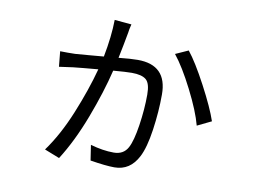

<svg xmlns="http://www.w3.org/2000/svg" viewBox="-73 -719 1146 870"><g transform="rotate(10 500.0 -284.0)"><path d="M387.7 -614.3 465.8 -607.4Q459 -581.1 458 -568.4Q447.3 -508.8 434.6 -448.2Q490.2 -454.1 522.5 -454.1Q657.2 -454.1 657.2 -318.4Q657.2 -239.3 645 -154.8Q632.8 -70.3 610.4 -27.3Q574.2 43.9 502 43.9Q462.9 43.9 390.6 32.2L379.9 -38.1Q437.5 -21.5 487.3 -21.5Q532.2 -21.5 551.8 -57.6Q569.3 -89.8 580.6 -164.6Q591.8 -239.3 591.8 -306.6Q591.8 -358.4 571.8 -375Q551.8 -391.6 505.9 -391.6Q479.5 -391.6 420.9 -386.7Q396.5 -285.2 350.6 -164.1Q304.7 -43 248 45.9L178.7 18.6Q236.3 -60.5 281.7 -171.4Q327.1 -282.2 353.5 -380.9Q327.1 -378.9 287.6 -375Q248 -371.1 239.3 -370.1Q179.7 -362.3 175.8 -361.3L168.9 -431.6Q203.1 -430.7 238.3 -431.6Q252.9 -432.6 299.3 -436.5Q345.7 -440.4 368.2 -442.4Q386.7 -538.1 387.7 -614.3ZM683.6 -509.8 742.2 -536.1Q779.3 -490.2 830.6 -393.6Q881.8 -296.9 901.4 -238.3L836.9 -207Q820.3 -270.5 772.5 -364.7Q724.6 -459 683.6 -509.8Z"/></g></svg>

Font: Gen Shin Gothic Normal
Style: Regular
Weight: 300
Designer: [Source Han Sans]
Ryoko NISHIZUKA  (kana & ideographs); Paul D. Hunt (Latin, Greek & Cyrillic); Wenlong ZHANG  (bopomofo
Version: Version 1.002.20150607